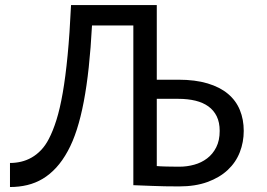

<svg xmlns="http://www.w3.org/2000/svg" viewBox="-20 -733 1056 760"><path d="M600.6 -75.7Q607.4 -75.2 614.7 -74.7Q622.1 -74.2 632.1 -74Q642.1 -73.7 656.2 -73.5Q670.4 -73.2 690.9 -73.2Q720.2 -73.2 748.8 -81.1Q777.3 -88.9 799.8 -106Q822.3 -123 835.9 -149.9Q849.6 -176.8 849.6 -214.8Q849.6 -248.5 837.9 -272.5Q826.2 -296.4 804.9 -311.8Q783.7 -327.1 753.4 -334.5Q723.1 -341.8 686 -341.8H600.6ZM344.2 -632.3Q339.4 -542 331.3 -466.8Q323.2 -391.6 311.5 -330.3Q299.8 -269 284.2 -220.5Q268.6 -171.9 248.5 -135.3Q227.5 -96.7 202.6 -69.6Q177.7 -42.5 149.2 -25.4Q120.6 -8.3 88.1 -0.5Q55.7 7.3 19.5 7.3V-87.9Q42 -87.9 63.7 -93Q85.4 -98.1 105.2 -109.4Q125 -120.6 142.3 -138.7Q159.7 -156.7 173.3 -183.1Q189.5 -213.9 203.4 -258.1Q217.3 -302.2 228.3 -365.2Q239.3 -428.2 247.6 -513.7Q255.9 -599.1 261.2 -712.9H600.6V-417.5H686Q752.9 -417.5 801.8 -402.8Q850.6 -388.2 882.3 -361.6Q914.1 -335 929.4 -297.6Q944.8 -260.3 944.8 -214.8Q944.8 -170.4 929.2 -130.4Q913.6 -90.3 881.6 -60.3Q849.6 -30.3 801.5 -12.7Q753.4 4.9 689 4.9Q628.9 4.9 582.3 2.9Q535.6 1 507.8 0V-632.3Z"/></svg>

Font: Andika Compact
Style: Regular
Weight: 400
Designer: Victor Gaultney, Annie Olsen, Julie Remington, Don Collingsworth, Eric Hays, Becca Hirsbrunner
Foundry: SIL International
Version: Version 5.000 ; LnSpcTght